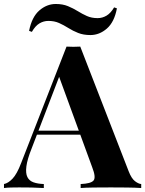

<svg xmlns="http://www.w3.org/2000/svg" viewBox="-35 -944 729 964"><path d="M368 -710 611 -84Q625 -48 642.5 -34.5Q660 -21 674 -20V0Q644 -2 603.5 -2.5Q563 -3 522 -3Q476 -3 435 -2.5Q394 -2 370 0V-20Q421 -22 434.5 -37.5Q448 -53 428 -104L258 -569L276 -595L124 -199Q102 -144 97.5 -109Q93 -74 102.5 -55Q112 -36 133.5 -28.5Q155 -21 185 -20V0Q152 -2 122 -2.5Q92 -3 61 -3Q39 -3 19.5 -2.5Q0 -2 -15 0V-20Q6 -24 28 -47Q50 -70 71 -125L299 -710Q315 -709 333.5 -709Q352 -709 368 -710ZM438 -288V-268H140L150 -288ZM245 -924Q280 -924 306.5 -913Q333 -902 355.5 -888Q378 -874 401.5 -863.5Q425 -853 455 -853Q479 -853 500 -865.5Q521 -878 538 -907L552 -902Q539 -833 501.5 -800.5Q464 -768 419 -768Q384 -768 357.5 -778.5Q331 -789 308 -803.5Q285 -818 261.5 -828.5Q238 -839 208 -839Q184 -839 163 -826.5Q142 -814 125 -784L111 -789Q125 -859 162.5 -891.5Q200 -924 245 -924Z"/></svg>

Font: Playfair Display
Style: Bold
Weight: 700
Designer: Claus Eggers Sørensen
Foundry: Claus Eggers Sørensen
Version: Version 1.203